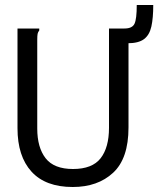

<svg xmlns="http://www.w3.org/2000/svg" viewBox="-20 -737 640 768"><path d="M271 11Q162 11 106 -50.5Q50 -112 50 -224V-623H137V-615Q132 -609 130.5 -602Q129 -595 129 -578V-223Q129 -147 162.5 -104Q196 -61 272 -61Q349 -61 382.5 -104Q416 -147 416 -226V-623H494V-227Q494 -103 432.5 -46Q371 11 271 11ZM490 -564 478 -623Q509 -623 518 -642Q527 -661 527 -717H593Q593 -665 585.5 -631Q578 -597 556 -580.5Q534 -564 490 -564Z"/></svg>

Font: Inconsolata Expanded Medium
Style: Regular
Weight: 500
Width: 7
Monospace: yes
Designer: Raph Levien, Cyreal, Brenton Simpson
Foundry: Raph Levien, Cyreal, Google
Version: Version 3.001; ttfautohint (v1.8.2.53-6de2)